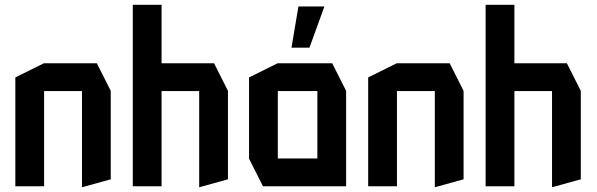

<svg xmlns="http://www.w3.org/2000/svg" viewBox="-20 -777 2491 801"><path d="M44 0V-454L163 -513H164V0ZM322 4V-397H442V-29L323 4ZM164 -397V-513H384L442 -398V-397Z M534 0V-757H654V0ZM811 4V-397H931V-29L812 4ZM654 -397V-513H873L931 -398V-397Z M1139 -397V-513H1366L1424 -398V-397ZM1077 0 1019 -115V-116H1304V0ZM1019 -116V-454L1138 -513H1139V-116ZM1304 0V-397H1424V0ZM1196 -578 1225 -750H1333V-749L1271 -578Z M1516 0V-454L1635 -513H1636V0ZM1794 4V-397H1914V-29L1795 4ZM1636 -397V-513H1856L1914 -398V-397Z M2006 0V-757H2126V0ZM2283 4V-397H2403V-29L2284 4ZM2126 -397V-513H2345L2403 -398V-397Z"/></svg>

Font: Foldit Medium
Style: Regular
Weight: 500
Version: Version 1.003